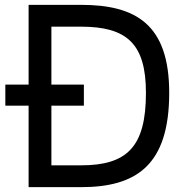

<svg xmlns="http://www.w3.org/2000/svg" viewBox="-20 -772 768 792"><path d="M98 -752V-423H2V-336H98V0H314C542 0 678 -90 678 -389C678 -672 540 -752 314 -752ZM192 -90V-336H326V-423H192V-662H314C504 -662 582 -591 582 -389C582 -167 505 -90 314 -90Z"/></svg>

Font: Hibana SubMedium
Style: Regular
Weight: 500
Width: 6
Designer: pygmalion
Foundry: ybstudio
Version: Version 0.930;hotconv 1.0.109;makeotfexe 2.5.65596